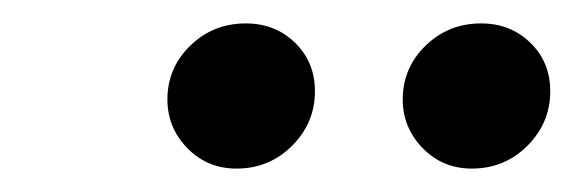

<svg xmlns="http://www.w3.org/2000/svg" viewBox="-20 -801 490 164"><path d="M383 -657Q358 -657 341 -674.5Q324 -692 324 -716Q324 -743 343.5 -762Q363 -781 391 -781Q416 -781 433 -764.5Q450 -748 450 -723Q450 -696 430.5 -676.5Q411 -657 383 -657ZM182 -657Q157 -657 140 -674.5Q123 -692 123 -716Q123 -743 142.5 -762Q162 -781 190 -781Q215 -781 232 -764.5Q249 -748 249 -723Q249 -696 229.5 -676.5Q210 -657 182 -657Z"/></svg>

Font: MuseoModerno Medium
Style: Italic
Weight: 500
Italic angle: -9°
Designer: Pablo Cosgaya, Héctor Gatti, Marcela Romero, and the Authors of The MuseoModerno Project.
Foundry: Omnibus-Type Team
Version: Version 1.003